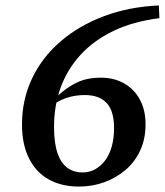

<svg xmlns="http://www.w3.org/2000/svg" viewBox="-20 -673 607 707"><path d="M271 14Q207 14 160 -12Q113 -38 87 -89.5Q61 -141 61 -215Q61 -306 98 -384Q135 -462 203 -520.5Q271 -579 363 -613.5Q455 -648 565 -653L567 -606Q470 -594 397.5 -559Q325 -524 276.5 -471Q228 -418 203.5 -351Q179 -284 179 -206Q179 -147 191.5 -110Q204 -73 227.5 -55.5Q251 -38 284 -38Q309 -38 330 -49.5Q351 -61 367 -82Q383 -103 391.5 -133.5Q400 -164 400 -201Q400 -265 372.5 -294Q345 -323 293 -323Q257 -323 226.5 -313Q196 -303 165 -280L159 -321L191 -319Q227 -352 264 -369.5Q301 -387 351 -387Q400 -387 437 -366Q474 -345 495 -306.5Q516 -268 516 -215Q516 -162 496.5 -119.5Q477 -77 442.5 -47.5Q408 -18 364 -2Q320 14 271 14Z"/></svg>

Font: Source Serif 4 SemiBold
Style: Italic
Weight: 600
Italic angle: -12°
Designer: Frank Grießhammer
Foundry: Adobe Systems Incorporated
Version: Version 4.004;hotconv 1.0.116;makeotfexe 2.5.65601